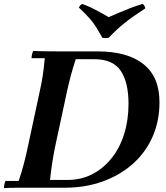

<svg xmlns="http://www.w3.org/2000/svg" viewBox="-27 -964 853 986"><path d="M290 -700H475Q628 -700 710 -634.5Q792 -569 792 -439Q792 -341 756 -260.5Q720 -180 654.5 -122Q589 -64 500 -32Q411 0 306 0H141Q107 0 67.5 0Q28 0 -7 2Q-7 -6 -4.5 -17Q-2 -28 1 -35H69Q84 -79 95.5 -123Q107 -167 116 -210L176 -490Q187 -537 193 -579Q199 -621 203 -665H135Q135 -673 137.5 -684Q140 -695 143 -702Q177 -701 216.5 -700.5Q256 -700 290 -700ZM230 -40H320Q390 -40 447 -69.5Q504 -99 546 -151.5Q588 -204 610.5 -275.5Q633 -347 633 -431Q633 -541 593 -600.5Q553 -660 457 -660H362Q347 -614 337 -577Q327 -540 316 -490L256 -210Q248 -171 241.5 -130Q235 -89 230 -40ZM706 -944Q711 -940 714.5 -934.5Q718 -929 719 -921Q684 -898 658.5 -880Q633 -862 612.5 -845.5Q592 -829 572.5 -811Q553 -793 531 -770Q514 -767 499 -770Q483 -798 469 -821Q455 -844 434 -868.5Q413 -893 378 -925Q384 -938 395 -944Q425 -933 446 -922.5Q467 -912 487 -901Q507 -890 531 -876Q561 -889 587 -900Q613 -911 641 -922Q669 -933 706 -944Z"/></svg>

Font: Poltawski Nowy SemiBold
Style: Italic
Weight: 600
Italic angle: -12°
Version: Version 1.001;gftools[0.9.25]